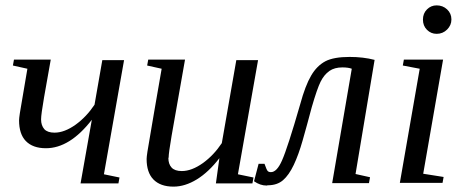

<svg xmlns="http://www.w3.org/2000/svg" viewBox="-20 -681 1730 715"><path d="M133 -237V-236Q133 -214 145 -200Q157 -187 183 -187Q220 -187 262 -217Q302 -246 332 -291L361 -457H442L367 -32L425 -20L421 2H280L322 -235Q240 -129 151 -129Q102 -129 76 -156Q51 -182 51 -233Q51 -240 54 -260Q61 -303 82 -425L28 -437L32 -459H169L144 -318Q133 -254 133 -237Z M608 -94 607 -93Q607 -70 619 -57Q631 -44 657 -44Q694 -44 736 -74Q776 -103 806 -148L860 -457H941L866 -32L924 -20L920 2H784L797 -92Q757 -40 713 -13Q669 14 626 14Q577 14 551 -13Q526 -39 526 -89Q526 -96 529 -116Q530 -121 535.5 -154.5Q541 -188 554.5 -266.5Q568 -345 582 -425L528 -437L532 -459H669L619 -175Q608 -111 608 -94Z M977 9 973 10Q949 10 926 -6L943 -71H965Q973 -48 977 -44Q981 -40 989 -40Q1011 -40 1030 -83Q1051 -130 1098 -293Q1117 -363 1139 -400Q1160 -436 1192 -453Q1223 -469 1282 -469Q1333 -469 1375 -458L1304 -33L1358 -21L1354 1H1217L1290 -425Q1277 -430 1255 -430Q1226 -430 1207 -417Q1187 -403 1174 -377Q1161 -351 1141 -282Q1135 -258 1123.5 -217Q1112 -176 1107 -158Q1092 -105 1074 -67Q1056 -29 1034 -10Q1012 9 977 9Z M1556 -34 1632 -22 1628 0H1469L1543 -425L1480 -437L1484 -459H1630ZM1661 -609V-608Q1661 -587 1645 -571Q1629 -555 1606 -555Q1585 -555 1570 -570Q1555 -585 1555 -608Q1555 -631 1570 -646Q1585 -661 1606 -661Q1629 -661 1645 -646Q1661 -631 1661 -609Z"/></svg>

Font: Libra Serif Modern
Style: Italic
Weight: 400
Italic angle: -12°
Designer: Stefan Peev, Context Ltd
Foundry: Stefan Peev, Context Ltd
Version: Version 1.000